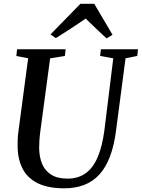

<svg xmlns="http://www.w3.org/2000/svg" viewBox="-20 -1010 768 1040"><path d="M660 -694.5 609 -306Q598.5 -222.5 575.8 -162.5Q553 -102.5 518 -64.5Q483 -26.5 435.5 -8.2Q388 10 328 10Q239.5 10 184 -17.8Q128.5 -45.5 102.5 -96Q76.5 -146.5 75.5 -214Q75 -232.5 75.8 -252Q76.5 -271.5 79 -292L132.5 -694.5L68.5 -706.5L72.5 -743H335.5L331.5 -707L251.5 -694L198.5 -299.5Q195 -273.5 193.5 -250Q192 -226.5 192 -206.5Q193 -158.5 208.5 -121.5Q224 -84.5 257.8 -63.5Q291.5 -42.5 346.5 -42.5Q403 -42.5 443.5 -71.2Q484 -100 509.2 -159Q534.5 -218 546 -308.5L593.5 -694L522.5 -707L526.5 -743H727.5L723.5 -707ZM253.5 -823.5 415.5 -989.5H490.5L589.5 -821.5L557 -802Q528.5 -828.5 500 -855.5Q471.5 -882.5 444 -909.5Q405.5 -882.5 365 -856.2Q324.5 -830 282.5 -803.5Z"/></svg>

Font: Merriweather 60pt Medium
Style: Italic
Weight: 500
Italic angle: -7.8°
Version: Version 2.101